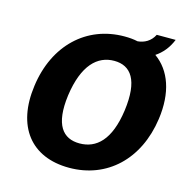

<svg xmlns="http://www.w3.org/2000/svg" viewBox="-115 -892 975 1010"><g transform="rotate(15 373.0 -387.5)"><path d="M635 -681C670 -704 699 -738 718 -785H615C596 -747 562 -729 526 -726C504 -731 480 -733 454 -733C248 -733 94 -588 63 -360C31 -132 142 10 350 10C556 10 708 -133 740 -360C761 -508 721 -620 635 -681ZM555 -357C532 -191 461 -128 370 -128C279 -128 225 -191 247 -357C271 -527 344 -595 435 -595C526 -595 578 -527 555 -357Z"/></g></svg>

Font: United Sans ExtraBold
Style: Italic
Weight: 800
Italic angle: -8°
Designer: Pablo Impallari, Rodrigo Fuenzalida (Modified by Dan O. Williams)
Version: Version 1.000;PS 001.000;hotconv 1.0.88;makeotf.lib2.5.64775